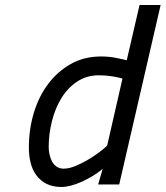

<svg xmlns="http://www.w3.org/2000/svg" viewBox="-20 -735 660 765"><path d="M455 0H371L389 -62Q371 -47 349.5 -34Q328 -21 306 -11Q284 -1 263 4.5Q242 10 225 10Q190 10 165.5 -2.5Q141 -15 125 -36.5Q109 -58 102 -86.5Q95 -115 95 -147Q95 -219 114.5 -284.5Q134 -350 171.5 -400Q209 -450 262 -480Q315 -510 383 -510Q412 -510 438.5 -505Q465 -500 485 -495L536 -715H620ZM233 -63Q255 -63 280.5 -73.5Q306 -84 330.5 -98.5Q355 -113 375.5 -128.5Q396 -144 407 -155L468 -422Q451 -427 426.5 -431Q402 -435 374 -435Q325 -435 287.5 -410Q250 -385 225 -344.5Q200 -304 187 -252.5Q174 -201 174 -149Q174 -134 177.5 -118.5Q181 -103 188 -90.5Q195 -78 206.5 -70.5Q218 -63 233 -63Z"/></svg>

Font: Panefresco 500wt
Style: Italic
Weight: 700
Foundry: Campivisivi & Chank Co
Version: Version 1.000